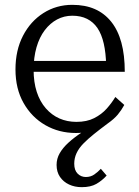

<svg xmlns="http://www.w3.org/2000/svg" viewBox="-20 -539 576 794"><path d="M383 -31 387 -8Q367 1 344.5 6Q322 11 294 11Q224 11 167.5 -21.5Q111 -54 77.5 -113Q44 -172 44 -252Q44 -331 75 -391Q106 -451 159.5 -485Q213 -519 279 -519Q332 -519 372 -501.5Q412 -484 440 -449Q468 -414 482 -362.5Q496 -311 496 -242H93L92 -287H443L419 -268Q418 -320 409 -359Q400 -398 383 -423Q366 -448 340 -461Q314 -474 279 -474Q245 -474 216 -458.5Q187 -443 165 -414Q143 -385 131 -343.5Q119 -302 119 -250Q119 -199 132 -159Q145 -119 169.5 -91Q194 -63 226 -49Q258 -35 296 -35Q339 -35 369.5 -50.5Q400 -66 421 -89.5Q442 -113 457 -138L494 -105Q482 -83 467 -65Q452 -47 425 -28Q394 -5 368.5 15.5Q343 36 324.5 55Q306 74 296.5 94.5Q287 115 287 138Q287 165 301 179Q315 193 335 193Q355 193 370 182.5Q385 172 397 159L421 187Q402 208 378.5 221.5Q355 235 318 235Q289 235 265.5 224Q242 213 228 192.5Q214 172 214 143Q214 117 227 94.5Q240 72 263 51Q286 30 317 9.5Q348 -11 383 -31Z"/></svg>

Font: Roboto Serif 36pt Light
Style: Regular
Weight: 300
Designer: Greg Gazdowicz
Foundry: Commercial Type
Version: Version 1.008